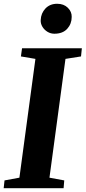

<svg xmlns="http://www.w3.org/2000/svg" viewBox="-30 -999 455 1019"><path d="M-10.5 0 -6 -41.5 73 -56 158 -686.5 81 -699.5 87 -743H404.5L400 -699.5L317.5 -686.5L232.5 -56L311 -41.5L307.5 0ZM258.5 -820Q239 -820 222 -830.2Q205 -840.5 195 -857.2Q185 -874 186 -892.5Q187.5 -929 211.2 -954Q235 -979 273.5 -979Q308.5 -979 330 -957.8Q351.5 -936.5 350.5 -909Q350.5 -872.5 326.8 -846.2Q303 -820 258.5 -820Z"/></svg>

Font: Merriweather 48pt ExtraBold
Style: Italic
Weight: 800
Italic angle: -7.8°
Version: Version 2.101